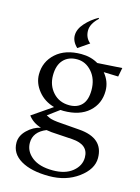

<svg xmlns="http://www.w3.org/2000/svg" viewBox="-147 -844 865 1183"><g transform="rotate(15 285.5 -252.5)"><path d="M269 -153 250 -154 177 -100Q192 -92 200 -88.5Q208 -85 227 -81.5Q246 -78 278 -76L393 -67Q550 -55 550 73Q550 144 472.5 201Q395 258 286 258Q173 258 106.5 219Q40 180 40 110Q40 66 77.5 29.5Q115 -7 162 -17Q109 -33 79 -73L207 -161Q143 -179 104 -227.5Q65 -276 65 -332Q65 -413 124.5 -466.5Q184 -520 286 -520Q347 -520 394 -492L551 -502L540 -445L447 -448Q488 -399 488 -339Q488 -257 430 -205Q372 -153 269 -153ZM294 -196Q345 -196 374 -227Q403 -258 403 -321Q403 -392 363.5 -437Q324 -482 269 -482Q214 -482 182 -447.5Q150 -413 150 -348Q150 -284 190 -240Q230 -196 294 -196ZM120 90Q120 144 167 181Q214 218 300 218Q379 218 425 180.5Q471 143 471 90Q471 8 366 1L240 -7Q232 -7 218.5 -9.5Q205 -12 199 -12Q120 20 120 90ZM334 -758Q287 -714 287 -671Q287 -625 321 -597L251 -549Q216 -582 216 -621Q216 -661 250.5 -699.5Q285 -738 330 -763Z"/></g></svg>

Font: Coconat
Style: Regular
Weight: 400
Designer: Sara Lavazza
Foundry: Collletttivo
Version: Version 1.000;Glyphs 3.2 (3217)